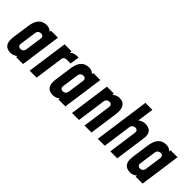

<svg xmlns="http://www.w3.org/2000/svg" viewBox="83 -1587 2437 2437"><g transform="rotate(45 1302.0 -368.5)"><path d="M141 13Q108.5 13 80 -1.5Q51.5 -16 37.2 -53.8Q23 -91.5 33 -162L65 -388Q75 -458.5 99.8 -496.5Q124.5 -534.5 156.8 -548.8Q189 -563 221 -563Q262.5 -563 289.2 -545.2Q316 -527.5 327 -495L301 -466L312 -550H437L360 0H235L247 -84L265 -55Q245 -23 213.8 -5Q182.5 13 141 13ZM200.5 -112Q225.5 -112 240.2 -126.2Q255 -140.5 258 -162L290 -388Q293 -410 282 -424Q271 -438 247 -438Q225 -438 209.2 -424.8Q193.5 -411.5 190 -388L158 -162Q155 -140.5 165.5 -126.2Q176 -112 200.5 -112Z M479 0 556 -550H681L668 -460L649 -487Q671 -522.5 703.2 -539.8Q735.5 -557 775 -557H800L782 -432H714Q691 -432 676 -421.2Q661 -410.5 658 -388L604 0Z M901 13Q868.5 13 840 -1.5Q811.5 -16 797.2 -53.8Q783 -91.5 793 -162L825 -388Q835 -458.5 859.8 -496.5Q884.5 -534.5 916.8 -548.8Q949 -563 981 -563Q1022.5 -563 1049.2 -545.2Q1076 -527.5 1087 -495L1061 -466L1072 -550H1197L1120 0H995L1007 -84L1025 -55Q1005 -23 973.8 -5Q942.5 13 901 13ZM960.5 -112Q985.5 -112 1000.2 -126.2Q1015 -140.5 1018 -162L1050 -388Q1053 -410 1042 -424Q1031 -438 1007 -438Q985 -438 969.2 -424.8Q953.5 -411.5 950 -388L918 -162Q915 -140.5 925.5 -126.2Q936 -112 960.5 -112Z M1239 0 1316 -550H1441L1429 -463L1409 -488Q1431 -525.5 1464 -544.2Q1497 -563 1536 -563Q1598.5 -563 1626.5 -516.8Q1654.5 -470.5 1643 -388L1589 0H1464L1518 -388Q1521 -410.5 1510.2 -424.2Q1499.5 -438 1476 -438Q1452 -438 1436.5 -424.2Q1421 -410.5 1418 -388L1364 0Z M1702 0 1807 -750H1932L1892 -466L1874 -495Q1894.5 -527.5 1926.2 -545.2Q1958 -563 1999 -563Q2031.5 -563 2059.8 -550Q2088 -537 2103 -505.2Q2118 -473.5 2110 -418L2052 0H1927L1981 -388Q1984 -410.5 1973.2 -424.2Q1962.5 -438 1939 -438Q1915 -438 1899.5 -424.2Q1884 -410.5 1881 -388L1827 0Z M2287 13Q2254.5 13 2226 -1.5Q2197.5 -16 2183.2 -53.8Q2169 -91.5 2179 -162L2211 -388Q2221 -458.5 2245.8 -496.5Q2270.5 -534.5 2302.8 -548.8Q2335 -563 2367 -563Q2408.5 -563 2435.2 -545.2Q2462 -527.5 2473 -495L2447 -466L2458 -550H2583L2506 0H2381L2393 -84L2411 -55Q2391 -23 2359.8 -5Q2328.5 13 2287 13ZM2346.5 -112Q2371.5 -112 2386.2 -126.2Q2401 -140.5 2404 -162L2436 -388Q2439 -410 2428 -424Q2417 -438 2393 -438Q2371 -438 2355.2 -424.8Q2339.5 -411.5 2336 -388L2304 -162Q2301 -140.5 2311.5 -126.2Q2322 -112 2346.5 -112Z"/></g></svg>

Font: Mohave Light
Style: Bold Italic
Weight: 700
Italic angle: -8°
Version: Version 2.003